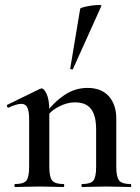

<svg xmlns="http://www.w3.org/2000/svg" viewBox="-20 -751 563 771"><path d="M310 0Q307 0 307 -6Q307 -12 310 -12Q344 -12 355 -26Q366 -40 366 -81V-231Q366 -287 345.5 -313.5Q325 -340 281 -340Q249 -340 215.5 -322.5Q182 -305 160 -274L155 -286Q194 -339 237.5 -368.5Q281 -398 331 -398Q387 -398 417 -364.5Q447 -331 447 -274V-81Q447 -40 458.5 -26Q470 -12 504 -12Q507 -12 507 -6Q507 0 504 0Q485 0 460 -1Q435 -2 407 -2Q380 -2 354.5 -1Q329 0 310 0ZM41 0Q38 0 38 -6Q38 -12 41 -12Q75 -12 86 -26Q97 -40 97 -81V-272Q97 -304 90 -319Q83 -334 65 -334Q56 -334 43 -330Q30 -326 15 -319Q11 -318 8.5 -323.5Q6 -329 9 -330L140 -394Q145 -396 147 -396Q157 -396 167.5 -373Q178 -350 178 -306V-81Q178 -40 189.5 -26Q201 -12 235 -12Q238 -12 238 -6Q238 0 235 0Q216 0 191 -1Q166 -2 138 -2Q111 -2 85.5 -1Q60 0 41 0ZM273 -474Q272 -471 266.5 -472.5Q261 -474 262 -476L302 -716Q303 -719 316.5 -722.5Q330 -726 347 -728.5Q364 -731 376.5 -731Q389 -731 387 -727Z"/></svg>

Font: Cormorant Light SemiBold
Style: Regular
Weight: 600
Version: Version 4.000